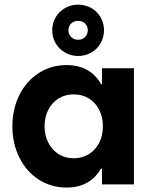

<svg xmlns="http://www.w3.org/2000/svg" viewBox="-20 -800 660 833"><path d="M269 13.7Q201.7 13.7 147.9 -21Q94.2 -55.7 64 -116.5Q33.7 -177.2 33.7 -252Q33.7 -327.1 64 -387.7Q94.2 -448.2 147.9 -482.9Q201.7 -517.6 269 -517.6Q329.1 -517.6 370.8 -488.5Q412.6 -459.5 434.6 -400.1Q456.5 -340.8 456.5 -252L406.7 -435.1H468.3V-68.8H406.7L456.5 -252Q456.5 -163.1 434.6 -104Q412.6 -44.9 370.8 -15.6Q329.1 13.7 269 13.7ZM426.3 -252Q426.3 -292.5 410.2 -324Q394 -355.5 365.2 -373Q336.4 -390.6 299.8 -390.6Q263.2 -390.6 234.6 -373Q206.1 -355.5 189.7 -324Q173.3 -292.5 173.3 -252Q173.3 -212.4 189.7 -180.7Q206.1 -148.9 234.6 -131.1Q263.2 -113.3 299.8 -113.3Q336.4 -113.3 365.2 -131.1Q394 -148.9 410.2 -180.4Q426.3 -211.9 426.3 -252ZM422.4 0V-101.6L444.3 -252L422.4 -385.7V-503.9H561V0ZM360.8 -668.5Q360.8 -686.5 349.1 -698Q337.4 -709.5 318.8 -709.5Q300.8 -709.5 288.8 -698Q276.9 -686.5 276.9 -668.5Q276.9 -651.4 288.8 -639.4Q300.8 -627.4 318.8 -627.4Q337.4 -627.4 349.1 -639.4Q360.8 -651.4 360.8 -668.5ZM206.5 -668.5Q206.5 -699.2 221.4 -724.9Q236.3 -750.5 262.2 -765.1Q288.1 -779.8 318.8 -779.8Q350.1 -779.8 376 -765.1Q401.9 -750.5 416.5 -724.9Q431.2 -699.2 431.2 -668.5Q431.2 -638.2 416.5 -612.5Q401.9 -586.9 376 -572Q350.1 -557.1 318.8 -557.1Q288.1 -557.1 262.2 -572Q236.3 -586.9 221.4 -612.5Q206.5 -638.2 206.5 -668.5Z"/></svg>

Font: Wanted Sans Variable
Style: Regular
Weight: 400
Designer: Original Design by Kil Hyung-jin and Kang Hanbin, Wanted Lab, Inc; Hangeul from Source Han Sans by Jang Soo-young and Ka
Foundry: Wanted Lab, Inc.
Version: Version 1.003;Glyphs 3.2 (3227)